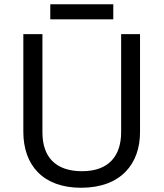

<svg xmlns="http://www.w3.org/2000/svg" viewBox="-20 -875 771 905"><path d="M514 -855H217V-784H514ZM640 -252V-714H551V-252C551 -144 496 -68 367 -68C242 -68 180 -135 180 -251V-714H90V-254C90 -95 184 10 362 10C551 10 640 -104 640 -252Z"/></svg>

Font: Noto Sans Cuneiform
Style: Regular
Weight: 400
Designer: Monotype Design Team
Foundry: Monotype Imaging Inc.
Version: Version 2.001